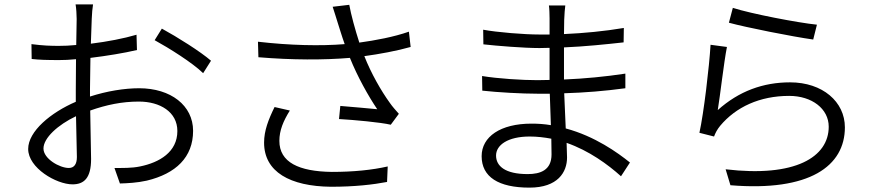

<svg xmlns="http://www.w3.org/2000/svg" viewBox="-20 -816 4040 879"><path d="M721 -685 688 -632C752 -597 861 -529 910 -481L946 -538C899 -579 791 -647 721 -685ZM328 -284 332 -97C332 -64 319 -47 295 -47C253 -47 179 -89 179 -136C179 -184 244 -244 328 -284ZM124 -614 125 -546C159 -542 196 -541 251 -541C273 -541 299 -542 328 -545L327 -404V-350C213 -301 109 -215 109 -134C109 -47 238 28 312 28C365 28 397 -1 397 -88L393 -310C467 -336 538 -351 616 -351C712 -351 792 -304 792 -216C792 -120 710 -72 621 -54C583 -46 541 -47 504 -47L529 24C563 23 607 21 652 11C785 -21 864 -96 864 -217C864 -333 762 -412 617 -412C550 -412 469 -399 392 -374V-408L394 -551C468 -560 548 -573 607 -587L605 -657C548 -640 470 -625 396 -616L400 -730C401 -754 403 -779 406 -796H326C329 -780 331 -748 331 -729L329 -610C300 -607 273 -606 249 -606C213 -606 178 -607 124 -614Z M1307 -310 1237 -326C1209 -269 1189 -218 1189 -163C1189 -29 1308 37 1495 39C1605 39 1689 29 1752 17L1755 -54C1685 -38 1599 -29 1499 -29C1348 -31 1259 -73 1259 -171C1259 -219 1277 -262 1307 -310ZM1161 -625 1163 -554C1318 -541 1462 -541 1582 -551C1616 -466 1667 -375 1707 -316C1670 -320 1595 -326 1538 -331L1532 -271C1602 -267 1722 -256 1769 -245L1806 -295C1792 -311 1777 -327 1764 -346C1725 -400 1679 -480 1648 -559C1715 -568 1797 -583 1860 -601L1852 -671C1784 -647 1698 -631 1625 -621C1606 -680 1587 -749 1579 -794L1503 -785C1512 -759 1520 -730 1527 -709C1535 -685 1544 -653 1558 -614C1449 -605 1307 -608 1161 -625Z M2504 -181 2505 -109C2505 -37 2454 -19 2396 -19C2292 -19 2251 -56 2251 -104C2251 -152 2305 -191 2405 -191C2439 -191 2472 -187 2504 -181ZM2187 -468 2188 -401C2260 -393 2370 -387 2440 -387H2497L2502 -243C2473 -248 2444 -250 2413 -250C2271 -250 2185 -190 2185 -101C2185 -6 2262 43 2404 43C2534 43 2576 -28 2576 -95L2574 -162C2677 -126 2763 -63 2823 -9L2864 -72C2808 -117 2704 -192 2570 -228L2563 -389C2658 -392 2747 -399 2843 -412V-479C2751 -465 2657 -456 2562 -452V-470V-599C2658 -603 2753 -613 2835 -622L2836 -688C2747 -673 2653 -664 2562 -660L2563 -725C2564 -755 2566 -774 2568 -791H2493C2495 -779 2496 -749 2496 -732V-658H2449C2381 -658 2255 -668 2192 -680L2193 -613C2255 -606 2379 -596 2450 -596L2496 -597V-470V-450L2440 -449C2372 -449 2259 -456 2187 -468Z M3335 -780 3317 -712C3393 -691 3609 -648 3703 -635L3720 -703C3632 -712 3419 -753 3335 -780ZM3308 -601 3233 -611C3227 -510 3202 -298 3182 -208L3249 -191C3255 -207 3263 -223 3277 -240C3349 -326 3458 -377 3593 -377C3697 -377 3774 -318 3774 -236C3774 -97 3621 -3 3302 -41L3324 32C3687 62 3848 -56 3848 -233C3848 -350 3746 -439 3597 -439C3474 -439 3363 -399 3266 -312C3277 -378 3294 -531 3308 -601Z"/></svg>

Font: Noto Sans HK DemiLight
Style: Regular
Weight: 350
Designer: Ryoko NISHIZUKA 西塚涼子 (kana, bopomofo & ideographs); Paul D. Hunt (Latin, Greek & Cyrillic); Sandoll Communications 산돌커뮤니
Foundry: Adobe
Version: Version 2.004;hotconv 1.0.118;makeotfexe 2.5.65603